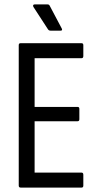

<svg xmlns="http://www.w3.org/2000/svg" viewBox="-20 -851 452 871"><path d="M74 0Q65 0 65 -9V-646Q65 -655 73 -655H350Q358 -655 358 -646V-597Q358 -587 350 -587H137V-366H332Q340 -366 340 -357V-310Q340 -301 332 -301H137V-68H350Q358 -68 358 -58V-9Q358 0 350 0ZM209 -712Q201 -712 197 -719L132 -819Q129 -824 130.5 -827.5Q132 -831 137 -831H196Q203 -831 206 -824L260 -722Q265 -712 255 -712Z"/></svg>

Font: Sofia Sans Condensed
Style: Regular
Weight: 400
Designer: Botio Nikoltchev, Ani Petrova
Foundry: lettersoup
Version: Version 4.100